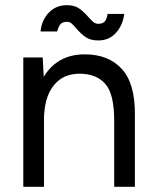

<svg xmlns="http://www.w3.org/2000/svg" viewBox="-20 -722 598 742"><path d="M70 -500H145L150 -408V0H70ZM421.3 -256H501.3V0H421.3ZM288.5 -437.2Q223 -437.5 186.5 -390.5Q150 -343.5 150 -258.5H111Q111 -338 134.1 -394.8Q157.2 -451.5 201.2 -481.8Q245.2 -512 307.2 -512Q399.2 -512 450.7 -455.7Q502.2 -399.3 501.3 -280.2V-256H421.3Q421.3 -359 386.9 -397.9Q352.5 -436.8 288.5 -437.2ZM274.3 -612.7Q263.3 -625.7 256.2 -631.7Q249 -637.7 239.5 -637.7Q222.8 -637.7 214.4 -629.2Q206 -620.8 201 -600.3H136.7Q140.7 -643.3 168.2 -672.7Q195.7 -702 238.5 -702Q266.8 -702 284 -690.6Q301.2 -679.2 320 -658Q331.8 -644.2 340.4 -637.1Q349 -630 359.8 -630Q377 -630 384.9 -639.2Q392.8 -648.3 395.8 -668.2H460.2Q454.5 -624.5 428.2 -595.1Q402 -565.7 360 -565.7Q330 -565.7 311.6 -578.2Q293.2 -590.7 274.3 -612.7Z"/></svg>

Font: Oak Sans Light
Style: Regular
Weight: 400
Designer: Erik Kennedy, Walven
Foundry: Erik Kennedy, Walven
Version: Version 1.100;Glyphs 3.1.2 (3151)